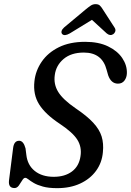

<svg xmlns="http://www.w3.org/2000/svg" viewBox="-20 -918 647 948"><path d="M262.5 11Q219.5 11 191.8 3.2Q164 -4.5 147 -14.5Q130 -24.5 120.5 -32.2Q111 -40 104.5 -40Q97 -40 89.5 -27.2Q82 -14.5 73 -2Q64 10.5 51.5 10.5Q20 10.5 24.5 -27.5L44.5 -185Q48.5 -223 74.5 -223Q96 -223 106 -185.5L110 -154Q115.5 -103 151.5 -74Q187.5 -45 245.5 -45Q300 -45 335.2 -71.2Q370.5 -97.5 377.5 -147Q384.5 -192 361.8 -228.2Q339 -264.5 274 -307.5Q204.5 -353.5 173.5 -402.2Q142.5 -451 150 -517Q155.5 -569 186 -613.5Q216.5 -658 270.5 -684.8Q324.5 -711.5 400.5 -711.5Q467 -711.5 513.2 -689.2Q559.5 -667 583.5 -631.5Q607.5 -596 606.5 -557Q606 -535.5 594.5 -520.2Q583 -505 562.5 -505Q528.5 -505 514 -546.5L506.5 -573Q484.5 -658.5 394 -658.5Q331.5 -658.5 294 -626.8Q256.5 -595 250.5 -547.5Q244 -502 267.5 -464Q291 -426 353 -383.5Q409.5 -345.5 440.2 -312.2Q471 -279 481.8 -244.2Q492.5 -209.5 488 -166.5Q483.5 -114.5 454.2 -74.5Q425 -34.5 376 -11.8Q327 11 262.5 11ZM539.5 -749.5Q524 -739 507 -753L434 -820L324.5 -753Q298 -738 287 -750Q282 -755.5 284 -764.2Q286 -773 296.5 -782.5L402.5 -871Q417 -883 427.8 -890.2Q438.5 -897.5 452 -897.5Q466 -897.5 473.2 -890.5Q480.5 -883.5 488 -871L546.5 -780.5Q552 -771 549 -762.5Q546 -754 539.5 -749.5Z"/></svg>

Font: Fraunces 72pt SuperSoft
Style: Italic
Weight: 400
Italic angle: -16°
Version: Version 1.000;[b76b70a41]